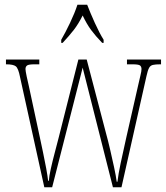

<svg xmlns="http://www.w3.org/2000/svg" viewBox="-20 -786 698 806"><path d="M64 -463Q57 -499 46.5 -507.5Q36 -516 6 -516H5V-536H145V-516H125Q100 -516 93.5 -511Q87 -506 87 -496Q87 -489 92 -465Q97 -441 101 -425L148 -206Q153 -182 160.5 -147Q168 -112 174 -79Q180 -46 182 -27H185Q186 -45 193.5 -78.5Q201 -112 210.5 -147.5Q220 -183 226 -207L309 -536H344L426 -223Q433 -198 442 -159.5Q451 -121 459 -83.5Q467 -46 470 -23H473Q477 -56 486.5 -101Q496 -146 510 -208L560 -428Q565 -451 569.5 -469Q574 -487 574 -496Q574 -506 568 -511Q562 -516 536 -516H513V-536H656V-516H653Q633 -516 622 -513.5Q611 -511 605.5 -500.5Q600 -490 595 -467L490 0H454L327 -502L199 0H166ZM237 -619Q254 -648 274 -690Q294 -732 305 -766H346Q359 -732 378 -690Q397 -648 415 -619V-606H409Q381 -635 362.5 -660Q344 -685 327 -721Q309 -685 289.5 -660Q270 -635 243 -606H237Z"/></svg>

Font: Noto Serif Thai ExtraCondensed Thin
Style: Regular
Weight: 100
Width: 2
Designer: Monotype Design Team
Foundry: Monotype Imaging Inc.
Version: Version 2.001; ttfautohint (v1.8.4.7-5d5b)